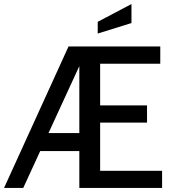

<svg xmlns="http://www.w3.org/2000/svg" viewBox="-26 -930 856 950"><path d="M-6 0 313 -700H767V-614.5H469.5V-408.5H701.5V-323.5H469.5V-85H776V0H366.5V-603L89 0ZM144.5 -182.5V-271.5H399.5V-182.5ZM457.5 -764V-822L624.5 -910V-816Z"/></svg>

Font: Cabin
Style: Regular
Weight: 400
Width: 4
Designer: Pablo Impallari
Foundry: Pablo Impallari. http://www.impallari.com Igino Marini. http://www.ikern.com
Version: Version 3.001